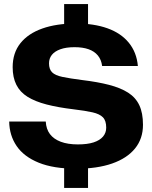

<svg xmlns="http://www.w3.org/2000/svg" viewBox="-20 -835 745 940"><path d="M354 -9Q242 -9 169.5 -38.5Q97 -68 61.5 -120Q26 -172 25 -240H204Q206 -203 224.5 -178.5Q243 -154 277.5 -141Q312 -128 361 -128Q408 -128 438.5 -138Q469 -148 484.5 -166.5Q500 -185 500 -210Q500 -244 484 -260.5Q468 -277 433 -285Q398 -293 339 -300Q264 -309 208 -323.5Q152 -338 115 -361Q78 -384 60 -420Q42 -456 42 -506Q42 -576 80 -623.5Q118 -671 187.5 -695.5Q257 -720 352 -720Q440 -720 506 -696.5Q572 -673 610.5 -626Q649 -579 655 -512H480Q476 -543 459 -563.5Q442 -584 413.5 -594Q385 -604 345 -604Q304 -604 276 -594Q248 -584 234 -566.5Q220 -549 220 -525Q220 -496 235 -481Q250 -466 285.5 -458.5Q321 -451 383 -443Q458 -434 514 -419.5Q570 -405 607 -381.5Q644 -358 662 -320Q680 -282 680 -224Q680 -156 641 -108Q602 -60 529 -34.5Q456 -9 354 -9ZM294 85V-63H411V85ZM294 -648V-815H411V-648Z"/></svg>

Font: Mona Sans Expanded
Style: Bold
Weight: 700
Width: 7
Designer: Deni Anggara
Foundry: GitHub
Version: Version 2.000